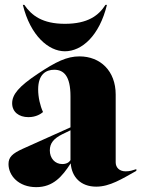

<svg xmlns="http://www.w3.org/2000/svg" viewBox="-20 -755 581 790"><path d="M129 15C199 15 236 -29 271 -83C275 -27 312 13 376 13C432 13 482 -19 541 -52V-59C525 -54 514 -50 497 -50C471 -50 456 -66 456 -87V-366C456 -463 393 -523 307 -523C255 -523 210 -501 135 -451C57 -399 30 -366 30 -330C30 -295 57 -273 97 -273C129 -273 149 -287 157 -294C145 -320 137 -355 137 -387C137 -450 170 -468 203 -468C242 -468 270 -443 270 -359V-231L74 -143C30 -123 15 -108 15 -80C15 -33 56 15 129 15ZM74 -735C105 -608 180 -544 247 -544C317 -544 389 -608 420 -735H414C386 -691 341 -657 247 -657C155 -657 110 -691 80 -735ZM185 -136C185 -166 201 -185 237 -203L270 -219V-96C264 -87 254 -80 236 -80C206 -80 185 -104 185 -136Z"/></svg>

Font: Nyght Serif Dark
Style: Regular
Weight: 800
Designer: Maksym Kobuzan
Version: Version 0.410;Glyphs 3.1.2 (3151)